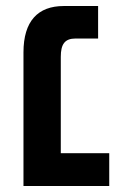

<svg xmlns="http://www.w3.org/2000/svg" viewBox="-20 -618 417 638"><path d="M58 0H343V-109H182V-429C182 -471 195 -490 231 -490H306V-598H192C106 -598 58 -548 58 -444Z"/></svg>

Font: Noto Sans Hebrew SemiCondensed Semi
Style: Regular
Weight: 600
Width: 4
Designer: Monotype Design Team
Foundry: Monotype Imaging Inc.
Version: Version 1.902